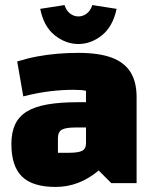

<svg xmlns="http://www.w3.org/2000/svg" viewBox="-20 -724 605 759"><path d="M200 15Q109 15 67 -26Q25 -67 25 -155Q25 -200 39.5 -231.5Q54 -263 85 -282.5Q116 -302 166.5 -311Q217 -320 290 -320H350V-220H278Q239 -220 224 -211Q209 -202 209 -178V-120H251Q290 -120 305 -128Q320 -136 320 -158V-365Q305 -369 270 -369Q225 -369 176 -363Q127 -357 72 -343L48 -481Q86 -493 125.5 -500.5Q165 -508 206.5 -511.5Q248 -515 290 -515Q370 -515 420.5 -496.5Q471 -478 495.5 -439.5Q520 -401 520 -340V0H420L370 -50Q293 15 200 15ZM290 -550Q240 -550 196.5 -584.5Q153 -619 139 -689L235 -704Q242 -682 257 -670.5Q272 -659 290 -659Q308 -659 323 -670.5Q338 -682 345 -704L441 -689Q426 -619 383 -584.5Q340 -550 290 -550Z"/></svg>

Font: Changa ExtraBold
Style: Regular
Weight: 800
Designer: Eduardo Rodriguez Tunni
Foundry: Eduardo Rodriguez Tunni
Version: Version 3.002; ttfautohint (v1.8.2)